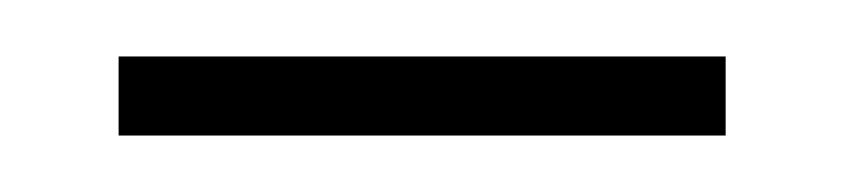

<svg xmlns="http://www.w3.org/2000/svg" viewBox="-20 -307 298 68"><path d="M22 -259H237V-287H22Z"/></svg>

Font: Noto Serif Devanagari Condensed Thin
Style: Regular
Weight: 100
Width: 3
Designer: Universal Thirst, Indian Type Foundry and the Monotype Design Team
Foundry: Monotype Imaging Inc.
Version: Version 2.004